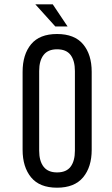

<svg xmlns="http://www.w3.org/2000/svg" viewBox="-20 -865 521 892"><path d="M225 -845H144L237 -742H294ZM245 -707C191 -707 150.8 -691.2 124.5 -659.5C98.2 -627.8 85 -585 85 -531V-169C85 -115.7 98.2 -73 124.5 -41C150.8 -9 191 7 245 7C299 7 339.3 -9 366 -41C392.7 -73 406 -115.7 406 -169V-531C406 -585 392.7 -627.8 366 -659.5C339.3 -691.2 299 -707 245 -707ZM245 -636C273.7 -636 294.7 -627.2 308 -609.5C321.3 -591.8 328 -567 328 -535V-165C328 -133 321.3 -108.2 308 -90.5C294.7 -72.8 273.7 -64 245 -64C217 -64 196.2 -72.8 182.5 -90.5C168.8 -108.2 162 -133 162 -165V-535C162 -567 168.8 -591.8 182.5 -609.5C196.2 -627.2 217 -636 245 -636Z"/></svg>

Font: Bebas Neue Regular two
Style: Regular2
Weight: 400
Designer: Ryoichi Tsunekawa & LGV (GE)
Foundry: Free Software Foundation, Inc.
Version: Version 1.003 August 13, 2016